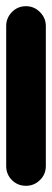

<svg xmlns="http://www.w3.org/2000/svg" viewBox="-20 -600 168 620"><path d="M0 -64H128V-516H0ZM64 -128Q37 -128 18.5 -109Q0 -90 0 -64Q0 -37 18.5 -18.5Q37 0 64 0Q90 0 109 -18.5Q128 -37 128 -64Q128 -90 109 -109Q90 -128 64 -128ZM64 -580Q37 -580 18.5 -561Q0 -542 0 -516Q0 -489 18.5 -470.5Q37 -452 64 -452Q90 -452 109 -470.5Q128 -489 128 -516Q128 -542 109 -561Q90 -580 64 -580Z"/></svg>

Font: Wavefont
Style: Bold
Weight: 700
Version: Version 3.004;gftools[0.9.33]